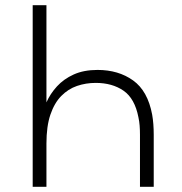

<svg xmlns="http://www.w3.org/2000/svg" viewBox="-20 -720 700 740"><path d="M106 0V-700H159V-325.5Q173.5 -358.5 199.5 -387Q225.5 -415.5 264.2 -433Q303 -450.5 356 -450.5Q436.5 -450.5 493 -410Q549.5 -369.5 566.5 -278Q569.5 -261 571 -241.5Q572.5 -222 572.5 -200.5V0H519.5V-200.5Q519.5 -219.5 518.2 -235.8Q517 -252 513.5 -268Q499.5 -340.5 456 -370.5Q412.5 -400.5 349 -400.5Q311 -400.5 276.8 -388.8Q242.5 -377 216 -350Q189.5 -323 174.2 -278Q159 -233 159 -167V0Z"/></svg>

Font: Overpass ExtraLight
Style: Regular
Weight: 250
Designer: Delve Withrington, Dave Bailey, Thomas Jockin
Foundry: Delve Fonts LLC
Version: Version 4.000